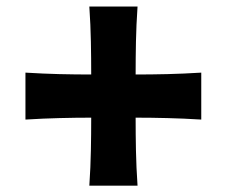

<svg xmlns="http://www.w3.org/2000/svg" viewBox="-20 -632 700 593"><path d="M58.6 -262.7V-407.7Q113.8 -404.3 163.6 -403.1Q213.4 -401.9 261.7 -401.9Q261.7 -452.1 260.7 -503.2Q259.8 -554.2 255.9 -611.8H404.8Q400.9 -554.2 399.9 -503.2Q398.9 -452.1 398.9 -401.9Q447.3 -401.9 496.8 -403.1Q546.4 -404.3 601.6 -407.7V-262.7Q546.4 -266.1 496.8 -267.3Q447.3 -268.6 398.9 -268.6Q398.9 -218.3 399.9 -167.2Q400.9 -116.2 404.8 -58.6H255.9Q259.8 -116.2 260.7 -167.2Q261.7 -218.3 261.7 -268.6Q213.4 -268.6 163.6 -267.3Q113.8 -266.1 58.6 -262.7Z"/></svg>

Font: Pinar Bold
Style: Regular
Weight: 700
Designer: Amin Abedi
Version: Version 3.000